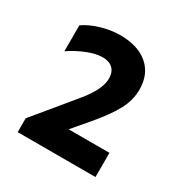

<svg xmlns="http://www.w3.org/2000/svg" viewBox="-94 -695 454 481"><g transform="rotate(30 132.5 -454.5)"><path d="M245 -355V-285H20V-325L109 -433Q151 -482 151 -515Q151 -534 140.5 -544Q130 -554 111 -554Q92 -554 67 -544Q42 -534 20 -519V-594Q40 -608 68 -616Q96 -624 121 -624Q173 -624 202 -599Q231 -574 231 -530Q231 -499 215.5 -470Q200 -441 167 -402L127 -355Z"/></g></svg>

Font: Madhuban Bold
Style: Regular
Weight: 700
Designer: jaikishan Patel
Foundry: MagicType
Version: Version 1.000